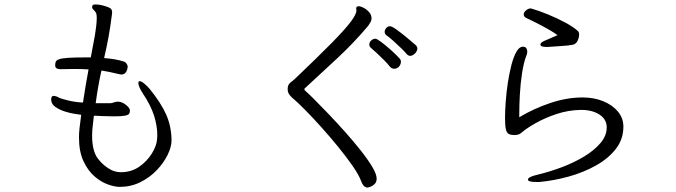

<svg xmlns="http://www.w3.org/2000/svg" viewBox="-20 -785 3040 863"><path d="M751 -154Q751 -125 733.5 -89Q716 -53 684.5 -20Q653 13 610.5 34Q568 55 518 55Q496 55 465 44Q434 33 404.5 7.5Q375 -18 355 -61Q335 -104 335 -168Q335 -187 337.5 -209.5Q340 -232 345 -269Q339 -270 317.5 -273Q296 -276 271 -284Q246 -292 228 -305Q210 -318 210 -338Q210 -349 216 -353Q217 -354 221 -354Q226 -354 233.5 -351.5Q241 -349 243 -347Q249 -343 282 -334.5Q315 -326 353 -324Q359 -366 365.5 -403Q372 -440 378 -473Q364 -474 348 -474.5Q332 -475 312 -475Q299 -475 284 -474.5Q269 -474 252 -474Q228 -474 228 -491Q228 -500 230.5 -507Q233 -514 245 -518.5Q257 -523 285.5 -525Q314 -527 366 -527H388Q399 -582 406.5 -625.5Q414 -669 415 -704Q415 -710 414 -718.5Q413 -727 409 -731Q406 -736 400 -741.5Q394 -747 394 -754Q394 -758 397 -762Q400 -765 410 -765Q421 -765 435 -762Q449 -759 457 -756Q470 -752 477 -747Q484 -742 484 -728Q484 -726 483.5 -723.5Q483 -721 483 -719Q476 -663 467.5 -617Q459 -571 448 -524Q475 -522 497.5 -518Q520 -514 534 -509Q543 -507 548.5 -499.5Q554 -492 554 -484Q554 -483 553.5 -481.5Q553 -480 553 -478Q547 -450 525 -450Q522 -450 514 -452Q493 -457 474.5 -461Q456 -465 436 -468Q429 -437 422.5 -401Q416 -365 410 -321H440Q457 -321 468.5 -321Q480 -321 483 -322Q490 -324 496.5 -326Q503 -328 510 -328H514Q531 -326 547.5 -312.5Q564 -299 564 -288Q564 -280 560.5 -274Q557 -268 541.5 -265Q526 -262 491 -262Q471 -262 447.5 -263Q424 -264 402 -265L397 -221Q394 -197 394 -176Q394 -106 420 -72Q446 -38 482 -20Q502 -11 524 -11Q570 -11 605.5 -35.5Q641 -60 662.5 -95Q684 -130 686 -159Q686 -164 686.5 -168.5Q687 -173 687 -177Q687 -220 672 -266.5Q657 -313 622 -365Q602 -396 602 -412Q602 -420 607 -420H608Q616 -420 630 -408Q644 -396 653 -385Q704 -322 727 -270Q750 -218 751 -156Z M1635 -669Q1571 -593 1497 -524Q1423 -455 1349 -387Q1348 -386 1348 -385Q1348 -381 1351 -378Q1363 -368 1390.5 -340.5Q1418 -313 1454.5 -275Q1491 -237 1529 -194.5Q1567 -152 1600 -110.5Q1633 -69 1653 -35.5Q1673 -2 1673 18Q1673 33 1664 42Q1655 51 1645 54.5Q1635 58 1632 58Q1622 58 1614.5 49.5Q1607 41 1604 31Q1594 3 1566.5 -37Q1539 -77 1502 -122.5Q1465 -168 1425.5 -212Q1386 -256 1351 -291.5Q1316 -327 1293 -346Q1286 -352 1279.5 -361.5Q1273 -371 1273 -385Q1273 -404 1285 -413.5Q1297 -423 1304 -429Q1410 -530 1470.5 -591.5Q1531 -653 1556.5 -687Q1582 -721 1582 -738Q1582 -741 1581.5 -743Q1581 -745 1581 -747Q1581 -754 1587 -756Q1588 -757 1592 -757Q1601 -757 1614.5 -750Q1628 -743 1639 -730.5Q1650 -718 1650 -703Q1650 -693 1645 -685Q1640 -677 1635 -669ZM1847 -546Q1843 -542 1837 -538Q1831 -534 1824 -534Q1815 -534 1808 -542Q1801 -551 1783.5 -568Q1766 -585 1747 -602Q1728 -619 1716 -627Q1709 -633 1709 -642Q1709 -651 1716 -659Q1723 -667 1733 -667Q1741 -667 1759.5 -654Q1778 -641 1799 -624Q1820 -607 1835.5 -593.5Q1851 -580 1851 -580Q1856 -573 1856 -567Q1856 -561 1853 -555.5Q1850 -550 1847 -546ZM1773 -485Q1764 -476 1752 -476Q1747 -476 1742 -478Q1737 -480 1732 -486Q1723 -498 1707 -514Q1691 -530 1674.5 -545.5Q1658 -561 1647 -570Q1640 -576 1640 -585Q1640 -595 1648.5 -603Q1657 -611 1667 -611Q1674 -611 1694.5 -595.5Q1715 -580 1738.5 -559Q1762 -538 1777 -521Q1782 -516 1782 -507Q1782 -496 1773 -485Z M2435 -574Q2409 -574 2409 -585Q2409 -593 2425 -600.5Q2441 -608 2486 -627Q2458 -647 2421 -666.5Q2384 -686 2348 -703Q2334 -709 2334 -720Q2334 -730 2344.5 -738.5Q2355 -747 2364 -747H2367Q2399 -738 2441 -721Q2483 -704 2521 -683.5Q2559 -663 2578 -645Q2583 -640 2583 -629Q2583 -616 2576 -601.5Q2569 -587 2555 -584Q2536 -580 2501 -578Q2466 -576 2443 -574ZM2707 -213Q2707 -249 2674.5 -270Q2642 -291 2593 -291H2590Q2534 -290 2481.5 -272.5Q2429 -255 2387.5 -231.5Q2346 -208 2322 -187Q2312 -178 2291 -178Q2277 -178 2267.5 -182.5Q2258 -187 2254 -203Q2250 -219 2250 -254Q2250 -285 2253 -327Q2256 -369 2262.5 -412Q2269 -455 2278.5 -492Q2288 -529 2301 -552Q2314 -575 2330 -575Q2342 -575 2346 -568Q2350 -561 2350 -553Q2350 -546 2347 -538Q2334 -505 2326.5 -456Q2319 -407 2316.5 -358Q2314 -309 2314 -275V-258Q2379 -297 2453.5 -322Q2528 -347 2599 -347Q2650 -347 2691.5 -330Q2733 -313 2757.5 -283.5Q2782 -254 2782 -216Q2782 -159 2748 -115.5Q2714 -72 2658.5 -41Q2603 -10 2536.5 8.5Q2470 27 2404 33H2390Q2353 33 2353 22Q2353 10 2397 0Q2451 -13 2505.5 -33.5Q2560 -54 2605.5 -81.5Q2651 -109 2679 -142Q2707 -175 2707 -212Z"/></svg>

Font: Moon Stars Kai T
Style: Regular
Weight: 400
Designer: GuiWonder
Version: Version 1.101